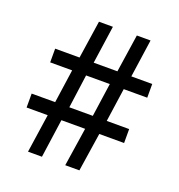

<svg xmlns="http://www.w3.org/2000/svg" viewBox="-117 -731 773 829"><g transform="rotate(20 269.0 -316.0)"><path d="M128 -177H31V-241H139L161 -395H60V-458H172L198 -632H262L237 -458H346L372 -632H435L410 -458H506V-395H398L376 -241H479V-177H365L338 0H273L300 -177H191L166 0H102ZM312 -241 334 -395H225L204 -241Z"/></g></svg>

Font: Noto Sans Devanagari Condensed
Style: Regular
Weight: 400
Width: 3
Designer: Jelle Bosma - Monotype Design Team
Foundry: Monotype Imaging Inc.
Version: Version 2.004; ttfautohint (v1.8.4.7-5d5b)